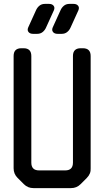

<svg xmlns="http://www.w3.org/2000/svg" viewBox="-20 -959 536 987"><path d="M103 -12Q123 8 152 8H345Q374 8 394 -12L426 -44Q448 -66 446 -94V-671Q446 -711 406 -711H395Q355 -711 355 -671V-123Q355 -83 315 -83H181Q141 -83 141 -123V-671Q141 -711 101 -711H90Q50 -711 50 -671V-94Q50 -65 70 -45ZM276 -785H297Q314 -785 325.5 -794.5Q337 -804 343 -818L383 -906Q389 -920 381.5 -929.5Q374 -939 358 -939H337Q320 -939 308.5 -929.5Q297 -920 291 -906L251 -818Q245 -804 252.5 -794.5Q260 -785 276 -785ZM150 -785H171Q188 -785 199.5 -794.5Q211 -804 217 -818L257 -906Q263 -920 255.5 -929.5Q248 -939 232 -939H211Q194 -939 182.5 -929.5Q171 -920 165 -906L125 -818Q119 -804 126.5 -794.5Q134 -785 150 -785Z"/></svg>

Font: WD-XL Lubrifont TC
Style: Regular
Weight: 400
Designer: [WD-XL Lubrifont] Copyright 2020-2022 (c) NightFurySL2001, Skr-ZERO; [ZCOOL QingKe HuangYou] Copyright 2018-2022 (c) The
Version: Version 2.001;hotconv 1.1.1;makeotfexe 2.6.0